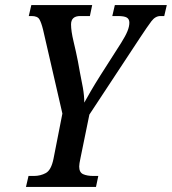

<svg xmlns="http://www.w3.org/2000/svg" viewBox="-20 -734 675 754"><path d="M82 0 92 -43H113Q139 -43 160 -54.5Q181 -66 190 -110L225 -288L149 -618Q142 -646 134.5 -658.5Q127 -671 104 -671H93L103 -714H342L333 -671H295Q259 -671 259 -638Q259 -612 269 -570.5Q279 -529 286 -493L294 -449Q300 -421 305.5 -389.5Q311 -358 311 -331Q322 -351 336.5 -376Q351 -401 373 -436L456 -566Q473 -593 480.5 -611.5Q488 -630 488 -645Q488 -659 478 -665Q468 -671 443 -671H421L431 -714H635L625 -671H610Q590 -671 574.5 -650.5Q559 -630 530 -586L331 -284L296 -113Q291 -90 291 -80Q291 -57 306.5 -50Q322 -43 347 -43H366L357 0Z"/></svg>

Font: Noto Serif ExtraCondensed Medium
Style: Italic
Weight: 500
Width: 2
Italic angle: -12°
Designer: Monotype Design Team
Foundry: Monotype Imaging Inc.
Version: Version 2.013; ttfautohint (v1.8.4.7-5d5b)